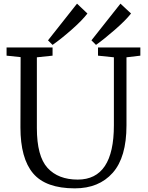

<svg xmlns="http://www.w3.org/2000/svg" viewBox="-20 -1018 810 1052"><path d="M16 0ZM749 -713 673 -704V-331Q673 -156 597.5 -71Q522 14 390 14Q231 14 161.5 -68Q92 -150 92 -320L93 -705L16 -713V-758H268V-713L182 -704V-317Q182 -162 240.5 -98Q299 -34 406 -34Q604 -34 604 -331V-704L517 -713V-758H749ZM402 -998 459 -944Q430 -906 372 -855Q314 -804 268 -772L243 -797ZM640 -998 698 -944Q668 -906 609.5 -855Q551 -804 506 -772L481 -797Z"/></svg>

Font: Martel
Style: Regular
Weight: 400
Designer: Dan Reynolds
Foundry: Dan Reynolds
Version: Version 1.001; ttfautohint (v1.1) -l 5 -r 5 -G 72 -x 0 -D la